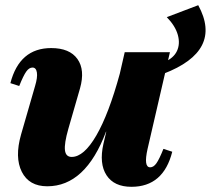

<svg xmlns="http://www.w3.org/2000/svg" viewBox="-20 -701 811 739"><path d="M162 16Q92 16 64 -39.5Q36 -95 61 -183L115 -370Q125 -403 122 -422Q119 -441 105 -441Q92 -441 81 -425.5Q70 -410 54 -370L20 -381Q55 -516 177 -516Q248 -516 278 -474Q308 -432 288 -361L243 -205Q227 -149 230 -123Q233 -97 256 -97Q303 -97 351 -180Q399 -263 441 -417L460 -500H634L548 -128Q532 -57 558 -57Q571 -57 582 -72.5Q593 -88 609 -128L643 -117Q609 18 486 18Q419 18 390 -26.5Q361 -71 378 -147L389 -194H388Q309 16 162 16ZM622 -635 743 -681Q839 -505 609 -417L557 -397V-439L612 -462Q648 -477 661 -504.5Q674 -532 664.5 -566.5Q655 -601 622 -635Z"/></svg>

Font: Platypi ExtraBold
Style: Italic
Weight: 800
Italic angle: -13°
Designer: David Sargent
Foundry: Bolt Cutter Type
Version: Version 1.200; ttfautohint (v1.8.4.7-5d5b)